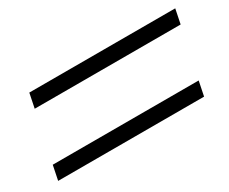

<svg xmlns="http://www.w3.org/2000/svg" viewBox="-59 -710 741 621"><g transform="rotate(-30 311.5 -400.0)"><path d="M67 -493 78 -547H623L612 -493ZM16 -253 27 -307H572L561 -253Z"/></g></svg>

Font: Victor Mono Thin ExtraLight
Style: Italic
Weight: 250
Italic angle: -12°
Monospace: yes
Version: Version 1.561;gftools[0.9.30]